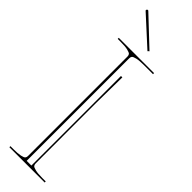

<svg xmlns="http://www.w3.org/2000/svg" viewBox="-324 -950 943 943"><g transform="rotate(45 147.5 -479.0)"><path d="M178.2 -819.8 170.9 -813 24.4 -946.8Q20.5 -950.7 25.4 -955.6Q29.8 -960 34.2 -955.6ZM165 -634.8H174.8Q172.4 -499.5 172.4 -459.5V-35.2Q172.4 -26.4 176.5 -21Q180.7 -15.6 198 -11.5Q215.3 -7.3 247.6 -7.3H270V0H24.9V-7.3H44.9Q76.7 -7.3 93.8 -11Q110.8 -14.6 115.5 -19.8Q120.1 -24.9 120.1 -33.7V-725.1Q120.1 -733.9 116 -739Q111.8 -744.1 94.5 -748.3Q77.1 -752.4 44.9 -752.4H24.9V-759.8H270V-752.4H207.5Q175.3 -752.4 158 -748.3Q140.6 -744.1 136.5 -739Q132.3 -733.9 132.3 -725.1V-12.7H165Z"/></g></svg>

Font: ZnikomitNo25
Style: Regular
Weight: 100
Designer: gluk
Foundry: gluk
Version: Version 0.56